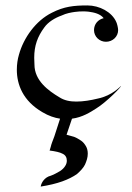

<svg xmlns="http://www.w3.org/2000/svg" viewBox="-20 -438 487 707"><path d="M303.2 127.9C303.2 117.2 300.8 107.9 296.9 101.1C292 92.8 287.1 85.9 278.8 80.1C271 75.2 263.2 69.8 252.9 65.9C244.1 63 233.9 61 225.1 58.1L245.1 -1C283.2 -5.9 313 -24.9 335 -39.1C372.1 -62 430.2 -121.1 424.8 -121.1C424.8 -121.1 393.1 -85.9 340.8 -75.2C314.9 -68.8 287.1 -64 261.2 -64C237.8 -64 216.8 -67.9 198.2 -80.1C158.2 -104 106.9 -141.1 106.9 -200.2C106.9 -208 106 -216.8 106 -225.1C106 -270 118.2 -303.2 143.1 -336.9C157.2 -356.9 182.1 -372.1 207 -380.9C224.1 -389.2 242.2 -392.1 254.9 -394C269 -396 276.9 -396 285.2 -396C292 -396 297.9 -396 306.2 -395C327.1 -392.1 349.1 -387.2 361.8 -371.1C340.8 -366.2 326.2 -349.1 326.2 -327.1C326.2 -303.2 346.2 -284.2 370.1 -284.2C395 -284.2 415 -303.2 415 -327.1C415 -335 411.1 -351.1 408.2 -356.9C392.1 -394 346.2 -418 301.8 -418C252 -418 215.8 -414.1 170.9 -391.1C111.8 -361.8 66.9 -298.8 49.8 -236.8C44.9 -220.2 42 -201.2 42 -181.2C42 -127 64 -66.9 136.2 -24.9C159.2 -11.2 181.2 -3.9 201.2 -1L180.2 64C173.8 81.1 168.9 92.8 167 102.1C165 108.9 164.1 112.8 163.1 115.2L162.1 116.2C185.1 119.1 201.2 123 210 127.9C221.2 132.8 226.1 142.1 226.1 153.8C226.1 160.2 224.1 167 220.2 172.9C215.8 180.2 210 186 201.2 191.9C191.9 196.8 181.2 204.1 167 209C143.1 214.8 131.8 235.8 129.9 249C161.1 244.1 187 237.8 209 230C231 222.2 249 212.9 263.2 203.1C275.9 191.9 287.1 180.2 293 168C298.8 154.8 303.2 142.1 303.2 127.9Z"/></svg>

Font: Pierce
Style: Roman
Weight: 500
Version: Version 0.2.0